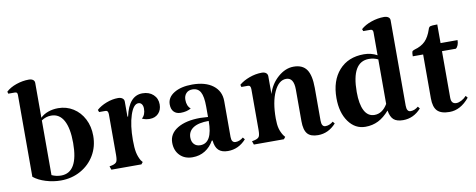

<svg xmlns="http://www.w3.org/2000/svg" viewBox="-50 -697 2263 913"><g transform="rotate(-10 1081.5 -240.5)"><path d="M371 -174Q371 -122 346.5 -80.5Q322 -39 279 -15Q236 9 183 9Q147 9 111 -2Q75 -13 52 -32V-427Q52 -435 49 -438Q46 -441 39 -441H8L5 -451Q24 -469 54.5 -479.5Q85 -490 115 -490Q128 -490 135.5 -484.5Q143 -479 143 -469V-301Q158 -316 180.5 -324Q203 -332 229 -332Q269 -332 301.5 -311.5Q334 -291 352.5 -255Q371 -219 371 -174ZM271 -157Q271 -228 250.5 -265.5Q230 -303 190 -303Q165 -303 143 -288V-24Q165 -14 188 -14Q271 -14 271 -157Z M708 -266Q708 -239 692 -222.5Q676 -206 650 -206Q630 -206 613 -214Q631 -229 631 -259Q631 -273 625 -281Q619 -289 609 -289Q585 -289 569 -240.5Q553 -192 553 -120Q553 -83 557.5 -61Q562 -39 573 -20L581 -10L573 0H428L422 -17L436 -20Q452 -24 457 -32.5Q462 -41 462 -66V-261Q462 -280 449 -280H418L414 -291Q433 -308 461.5 -319Q490 -330 518 -330Q531 -330 539 -324Q547 -318 547 -308V-235H550Q571 -332 636 -332Q668 -332 688 -313.5Q708 -295 708 -266Z M800 -209Q779 -209 767 -221.5Q755 -234 755 -257Q755 -291 788.5 -311.5Q822 -332 876 -332Q940 -332 976.5 -304Q1013 -276 1013 -228V-55Q1013 -27 1033 -27Q1052 -27 1070 -42L1078 -32Q1041 9 990 9Q960 9 944.5 -6Q929 -21 926 -53H922Q906 -24 879.5 -7.5Q853 9 819 9Q781 9 758 -14.5Q735 -38 735 -76Q735 -119 776 -144Q817 -169 887 -169Q900 -169 924 -167V-217Q924 -266 912 -287.5Q900 -309 873 -309Q854 -309 843 -297Q832 -285 832 -266Q832 -236 850 -221Q829 -209 800 -209ZM924 -148Q874 -148 849 -131.5Q824 -115 824 -85Q824 -65 835 -53Q846 -41 865 -41Q924 -41 924 -148Z M1467 -27Q1486 -27 1504 -42L1512 -32Q1475 9 1425 9Q1389 9 1373.5 -9.5Q1358 -28 1358 -70V-223Q1358 -281 1321 -281Q1285 -281 1262.5 -232Q1240 -183 1240 -104Q1240 -74 1245 -55.5Q1250 -37 1261 -20L1269 -10L1261 0H1116L1110 -17L1124 -20Q1140 -24 1145 -32.5Q1150 -41 1150 -66V-261Q1150 -280 1137 -280H1105L1102 -291Q1122 -308 1152 -319Q1182 -330 1212 -330Q1225 -330 1232.5 -324Q1240 -318 1240 -308V-222Q1254 -269 1290 -300.5Q1326 -332 1366 -332Q1409 -332 1428.5 -304Q1448 -276 1448 -215V-57Q1448 -27 1467 -27Z M1923 -32Q1886 9 1836 9Q1805 9 1790 -4.5Q1775 -18 1770 -49Q1744 -19 1716 -5Q1688 9 1654 9Q1604 9 1572.5 -35Q1541 -79 1541 -149Q1541 -233 1585 -282.5Q1629 -332 1705 -332Q1740 -332 1769 -316V-427Q1769 -441 1756 -441H1722L1718 -451Q1738 -469 1769 -479.5Q1800 -490 1830 -490Q1843 -490 1851 -484.5Q1859 -479 1859 -469V-57Q1859 -27 1878 -27Q1897 -27 1915 -42ZM1769 -81V-296Q1749 -306 1725 -306Q1641 -306 1641 -161Q1641 -102 1657.5 -70.5Q1674 -39 1706 -39Q1744 -39 1769 -81Z M1983 -70V-282H1933Q1933 -299 1935 -304Q1937 -309 1947 -312Q1980 -321 1999 -340Q2018 -359 2030 -395Q2033 -406 2040 -408.5Q2047 -411 2074 -411V-321H2156Q2156 -308 2152 -297.5Q2148 -287 2141 -282H2074V-57Q2074 -27 2099 -27Q2110 -27 2123.5 -34Q2137 -41 2148 -53L2156 -43Q2113 9 2060 9Q2019 9 2001 -9.5Q1983 -28 1983 -70Z"/></g></svg>

Font: Katibeh
Style: Regular
Weight: 400
Designer: Arabic design by Kourosh Beigpour, Latin design by Eduardo Tunni, engineering by Lasse Fister
Version: Version 1.0010g